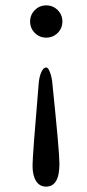

<svg xmlns="http://www.w3.org/2000/svg" viewBox="-20 -514 322 714"><path d="M212 -434Q212 -409 194.5 -391.5Q177 -374 152 -374Q127 -374 109.5 -391.5Q92 -409 92 -434Q92 -459 109.5 -476.5Q127 -494 152 -494Q177 -494 194.5 -476.5Q212 -459 212 -434ZM124 -205Q126 -228 133.5 -245.5Q141 -263 152 -263Q159 -263 165.5 -246Q172 -229 174 -211Q201 50 201 94Q201 138 188.5 159Q176 180 151.5 180Q127 180 114 159Q101 138 101 102Q101 66 124 -205Z"/></svg>

Font: EB Garamond
Style: Regular
Weight: 400
Version: Version 0.012